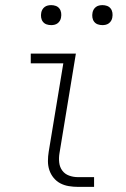

<svg xmlns="http://www.w3.org/2000/svg" viewBox="-20 -729 490 749"><path d="M284 0Q266 0 248 -3Q230 -6 215 -14Q200 -22 189 -35.5Q178 -49 172.5 -65.5Q167 -82 167 -100.5Q167 -119 170 -137L227 -482H100V-520H276L212 -131Q209 -113 211 -95Q213 -77 223 -63.5Q233 -50 249.5 -44Q266 -38 284 -38H347V0ZM380 -631Q370 -631 361.5 -634Q353 -637 347.5 -644Q342 -651 340.5 -660.5Q339 -670 341 -680Q342 -686 345.5 -692Q349 -698 354.5 -702Q360 -706 366.5 -707.5Q373 -709 380 -709Q389 -709 397.5 -706Q406 -703 411.5 -696Q417 -689 418.5 -679.5Q420 -670 418 -660Q417 -654 413.5 -648Q410 -642 404.5 -638Q399 -634 392.5 -632.5Q386 -631 380 -631ZM180 -631Q170 -631 161.5 -634Q153 -637 147.5 -644Q142 -651 140.5 -660.5Q139 -670 141 -680Q142 -686 145.5 -692Q149 -698 154.5 -702Q160 -706 166.5 -707.5Q173 -709 180 -709Q189 -709 197.5 -706Q206 -703 211.5 -696Q217 -689 218.5 -679.5Q220 -670 218 -660Q217 -654 213.5 -648Q210 -642 204.5 -638Q199 -634 192.5 -632.5Q186 -631 180 -631Z"/></svg>

Font: Iosevka Etoile XLtObl
Style: Regular
Weight: 200
Italic angle: -9°
Designer: Belleve Invis
Foundry: Belleve Invis
Version: Version 15.5.2; ttfautohint (v1.8.4)